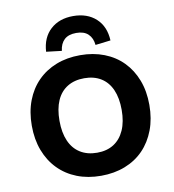

<svg xmlns="http://www.w3.org/2000/svg" viewBox="-100 -1040 1036 1140"><g transform="rotate(-10 417.5 -470.5)"><path d="M418 11Q338 11 273 -14.5Q208 -40 161 -88Q114 -136 88.5 -203Q63 -270 63 -353Q63 -436 88.5 -503Q114 -570 161 -617.5Q208 -665 273 -690.5Q338 -716 418 -716Q497 -716 562.5 -690.5Q628 -665 674.5 -617.5Q721 -570 746.5 -503.5Q772 -437 772 -354Q772 -271 746.5 -203.5Q721 -136 674.5 -88Q628 -40 562.5 -14.5Q497 11 418 11ZM418 -128Q477 -128 518.5 -154.5Q560 -181 582.5 -231.5Q605 -282 605 -353Q605 -425 583 -475Q561 -525 519 -551Q477 -577 418 -577Q359 -577 316.5 -551Q274 -525 252 -475Q230 -425 230 -353Q230 -282 252 -231.5Q274 -181 316.5 -154.5Q359 -128 418 -128ZM316 -760 223 -771Q228 -856 280.5 -904Q333 -952 417 -952Q502 -952 554.5 -904Q607 -856 611 -771L519 -760Q515 -802 490 -826Q465 -850 418 -850Q371 -850 346 -826.5Q321 -803 316 -760Z"/></g></svg>

Font: Nunito Sans 8pt ExtraBold
Style: Regular
Weight: 800
Version: Version 3.101;gftools[0.9.27]